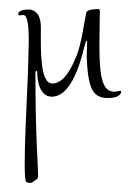

<svg xmlns="http://www.w3.org/2000/svg" viewBox="-20 -226 287 423"><path d="M171 -100C174 -33 183 -10 218 -10C244 -10 247 -21 247 -24C247 -25 246 -26 245 -26C242 -26 238 -24 232 -24C206 -24 199 -54 199 -127C199 -156 200 -187 200 -203C200 -205 198 -206 196 -206C185 -206 171 -204 170 -198C165 -175 160 -132 149 -104C140 -82 123 -42 95 -42C67 -42 70 -123 70 -166C70 -187 63 -205 42 -205C24 -205 20 -198 20 -196C20 -194 21 -192 24 -192C25 -192 28 -193 31 -193C49 -193 42 -111 42 -83C42 -47 28 169 38 175C40 176 43 177 46 177C52 177 54 173 58 171C63 168 64 166 64 161C64 139 58 75 58 -67C58 -69 62 -72 62 -67C62 -49 67 -13 94 -13C146 -13 165 -124 168 -131C170 -139 172 -136 172 -132C172 -128 171 -110 171 -100Z"/></svg>

Font: Stalemate
Style: Regular
Weight: 400
Designer: Astigmatic (AOETI)
Foundry: Astigmatic (AOETI)
Version: Version 001.000